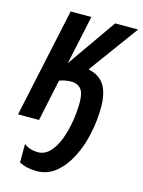

<svg xmlns="http://www.w3.org/2000/svg" viewBox="-122 -612 687 921"><g transform="rotate(15 221.5 -151.0)"><path d="M152 240Q102 240 65 221V129Q95 151 133 151Q168 151 193.5 124Q219 97 235 54Q251 11 259 -38Q267 -87 267 -132Q267 -179 250 -198.5Q233 -218 202 -218Q188 -218 172 -215Q156 -212 144 -207L100 0H-4L112 -542H215L163 -299L333 -542H447L267 -296Q323 -284 347.5 -244.5Q372 -205 372 -136Q372 -71 358 -4.5Q344 62 316 117Q288 172 247 206Q206 240 152 240Z"/></g></svg>

Font: Noto Sans ExtraCondensed SemiBold
Style: Italic
Weight: 600
Width: 2
Italic angle: -12°
Designer: Monotype Design Team
Foundry: Monotype Imaging Inc.
Version: Version 2.013; ttfautohint (v1.8.4.7-5d5b)